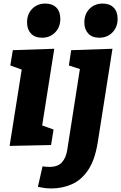

<svg xmlns="http://www.w3.org/2000/svg" viewBox="-20 -815 681 1079"><path d="M34 5 102 -424 38 -447 52 -533 285 -541 217 -110 281 -87 267 0ZM216 -603Q176 -603 154 -626.5Q132 -650 132 -689Q132 -736 161 -765.5Q190 -795 235 -795Q274 -795 296.5 -772.5Q319 -750 319 -709Q319 -663 290 -633Q261 -603 216 -603ZM193 235 219 120Q229 121 238.5 122Q248 123 257 123Q305 123 328 97.5Q351 72 358 27L429 -427L367 -447L380 -533L612 -541L529 -13Q513 85 475 141Q437 197 383.5 220.5Q330 244 269 244Q247 244 229.5 241.5Q212 239 193 235ZM538 -603Q498 -603 476 -626.5Q454 -650 454 -689Q454 -736 483 -765.5Q512 -795 557 -795Q596 -795 618.5 -772.5Q641 -750 641 -709Q641 -663 612 -633Q583 -603 538 -603Z"/></svg>

Font: Bitter ExtraBold
Style: Italic
Weight: 800
Italic angle: -9°
Designer: Sol Matas, and Bitter project Authors
Foundry: Sol Matas
Version: Version 2.001